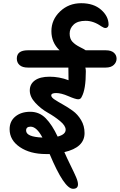

<svg xmlns="http://www.w3.org/2000/svg" viewBox="-20 -976 748 1199"><path d="M640 -662Q674 -662 691 -647Q708 -632 708 -609.5Q708 -587 690.5 -570.5Q673 -554 640 -554H513Q516 -544 516 -530Q516 -417 490 -371Q484 -356 468 -356Q452 -356 407 -375.5Q362 -395 331 -395Q300 -395 300 -380Q300 -368 321.5 -354Q343 -340 373.5 -323Q404 -306 434.5 -284Q465 -262 486.5 -226Q508 -190 508 -145Q508 -55 382 -26Q397 9 420.5 56.5Q444 104 455.5 131Q467 158 467 175Q467 203 436 203Q381 203 290 -14H267Q168 -14 104 -57.5Q40 -101 40 -169Q40 -219 76 -248.5Q112 -278 169 -278Q226 -278 266 -237Q306 -196 340 -123Q390 -136 390 -166Q390 -191 355 -220Q320 -249 278 -272.5Q236 -296 201 -333.5Q166 -371 166 -411Q166 -451 198 -474Q230 -497 290 -497Q350 -497 408 -475Q407 -500 407 -552V-554H154Q120 -554 102.5 -569.5Q85 -585 85 -610Q85 -662 154 -662H352Q301 -710 301 -781.5Q301 -853 355 -904.5Q409 -956 487 -956Q565 -956 611.5 -915Q658 -874 658 -822Q658 -813 652.5 -807Q647 -801 638 -801Q629 -801 612 -812Q564 -846 514.5 -846Q465 -846 440 -822.5Q415 -799 415 -766.5Q415 -734 432 -715.5Q449 -697 479 -682Q509 -667 515 -662ZM143 -161Q143 -121 245 -117Q209 -185 171 -185Q143 -185 143 -161Z"/></svg>

Font: Kalam
Style: Bold
Weight: 700
Version: Version 2.001;PS 1.0;hotconv 1.0.79;makeotf.lib2.5.61930; tt